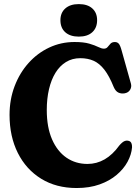

<svg xmlns="http://www.w3.org/2000/svg" viewBox="-20 -917 691 947"><path d="M631.3 -190.3Q628.3 -154.3 609 -118.8Q589.7 -83.4 555.1 -54.2Q520.6 -25 471.1 -7.3Q421.7 10.4 357.9 10.4Q257.3 10.4 182.9 -35.5Q108.5 -81.5 67.8 -162.8Q27.1 -244 27.1 -350.3Q27.1 -426.5 52.1 -492Q77 -557.6 121 -606.4Q164.9 -655.3 222.9 -682.5Q281 -709.8 347.6 -709.8Q392.9 -709.8 420.4 -701.7Q447.9 -693.6 464.4 -685.3Q480.8 -677 492.6 -677Q504.4 -677 511 -685.3Q517.6 -693.6 525 -701.6Q532.5 -709.7 546.7 -709.7Q558.3 -709.7 565.6 -701.7Q573 -693.7 580.2 -667L625.7 -504.8Q630.2 -488.5 621.8 -474.3Q613.5 -460.1 594.8 -456.7Q577.7 -453.8 563.7 -460.5Q549.8 -467.2 540.9 -487.7Q518.9 -542.3 494.8 -573.3Q470.7 -604.3 441.8 -617.2Q413 -630 375.9 -630Q336.5 -630 305.8 -611.3Q275.2 -592.6 253.9 -558.4Q232.7 -524.1 221.7 -477.2Q210.7 -430.2 210.7 -374.2Q210.7 -289.4 236.6 -229.9Q262.5 -170.5 307.7 -139.4Q352.9 -108.4 411.4 -108.4Q456.7 -108.4 496.1 -131Q535.5 -153.7 568.6 -199.6Q583.5 -216.7 594.2 -221Q604.9 -225.3 614.9 -222.1Q624 -219.7 627.9 -211.3Q631.8 -202.9 631.3 -190.3ZM368.7 -736.4Q326.1 -736.4 302.1 -757.8Q278 -779.3 278 -817.4Q278 -854.1 302.1 -875.4Q326.1 -896.8 368.7 -896.8Q411.7 -896.8 435.3 -875.4Q459 -854.1 459 -817.4Q459 -780 435.3 -758.2Q411.7 -736.4 368.7 -736.4Z"/></svg>

Font: Fraunces 144pt S100 Black
Style: Regular
Weight: 900
Version: Version 1.000